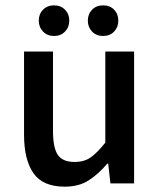

<svg xmlns="http://www.w3.org/2000/svg" viewBox="-20 -681 593 713"><path d="M220.2 12.2Q139.2 12.2 104.2 -37.8Q69.3 -87.9 69.3 -180.7V-489.7H176.8V-194.8Q176.8 -132.3 194.6 -106Q212.4 -79.6 256.8 -79.6Q293 -79.6 317.1 -96.7Q341.3 -113.8 371.1 -151.4V-489.7H478V0H390.1L381.8 -73.2H378.4Q345.7 -34.7 309.3 -11.2Q272.9 12.2 220.2 12.2ZM180.7 -547.4Q155.8 -547.4 139.9 -563.7Q124 -580.1 124 -604.5Q124 -628.9 139.9 -645Q155.8 -661.1 180.7 -661.1Q205.6 -661.1 221.4 -645Q237.3 -628.9 237.3 -604.5Q237.3 -580.1 221.4 -563.7Q205.6 -547.4 180.7 -547.4ZM362.8 -547.4Q337.9 -547.4 322 -563.7Q306.2 -580.1 306.2 -604.5Q306.2 -628.9 322 -645Q337.9 -661.1 362.8 -661.1Q388.2 -661.1 403.8 -645Q419.4 -628.9 419.4 -604.5Q419.4 -580.1 403.8 -563.7Q388.2 -547.4 362.8 -547.4Z"/></svg>

Font: Varta Light
Style: Bold
Weight: 700
Version: Version 1.004